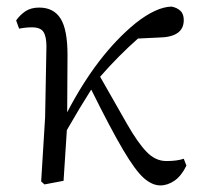

<svg xmlns="http://www.w3.org/2000/svg" viewBox="-20 -549 611 583"><path d="M538 -67 546 -46Q531 -15 510 -0.5Q489 14 467 14Q442 14 416.5 -8.5Q391 -31 353.5 -94.5Q316 -158 257 -277Q222 -222 183 -154Q178 -75 173 0L115 11L105 2L117 -193L121 -408Q121 -438 112 -452Q103 -466 77 -466Q58 -466 38 -462L29 -487Q41 -504 57.5 -515Q74 -526 99 -526Q143 -526 164 -492.5Q185 -459 185 -382Q185 -360 184 -208Q275 -383 391 -478Q454 -528 501 -529Q517 -526 527.5 -516.5Q538 -507 538 -488Q538 -436 462 -435L399 -432Q340 -380 284 -316Q333 -230 365.5 -173Q398 -116 425 -88Q452 -60 485 -60Q518 -60 538 -67Z"/></svg>

Font: Han-Nom Khai
Style: Regular
Weight: 400
Version: Version 1.200;June 22, 2023;FontCreator 14.0.0.2814 64-bit